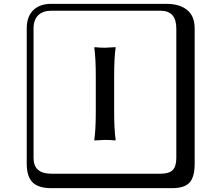

<svg xmlns="http://www.w3.org/2000/svg" viewBox="-20 -774 1140 1006"><path d="M481.9 -374Q481.9 -468.3 474.1 -523.9L476.1 -526.9Q503.9 -523.9 529.8 -523.9Q529.8 -523.9 585 -526.9L585.9 -523.9Q578.1 -472.2 578.1 -374V-190.9Q578.1 -96.7 585.9 -41L584 -38.1Q556.2 -41 529.8 -41Q529.8 -41 475.1 -38.1L474.1 -41Q481.9 -94.2 481.9 -190.9ZM249 -717.8Q204.1 -717.8 179.9 -693.8Q155.8 -669.9 155.8 -625V53.2Q155.8 136.2 249 136.2H820.8Q865.7 136.2 884.8 117.2Q903.8 98.1 903.8 53.2V-625Q903.8 -717.8 820.8 -717.8ZM1000 84Q1000 152.8 973.4 182.4Q946.8 211.9 880.9 211.9H249Q181.2 211.9 150.6 181.4Q120.1 150.9 120.1 84V-625Q120.1 -687 154.1 -720.5Q188 -753.9 249 -753.9H851.1Q920.9 -753.9 960.4 -721.9Q1000 -689.9 1000 -625Z"/></svg>

Font: Linux Biolinum Keyboard O
Style: Regular
Weight: 700
Designer: Philipp H. Poll
Foundry: Philipp H. Poll
Version: Version 0.6.1